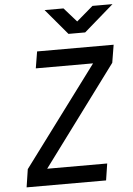

<svg xmlns="http://www.w3.org/2000/svg" viewBox="-62 -996 724 1042"><g transform="rotate(-5 300.0 -475.0)"><path d="M40 0 55 -98 458 -639H146L161 -730H578L562 -633L160 -91H487L473 0ZM339 -810 221 -950H324L392 -873L482 -950H591L430 -810Z"/></g></svg>

Font: JetBrains Mono NL Medium
Style: Italic
Weight: 500
Italic angle: -9°
Monospace: yes
Designer: Philipp Nurullin, Konstantin Bulenkov
Foundry: JetBrains
Version: Version 2.305; ttfautohint (v1.8.4.7-5d5b)